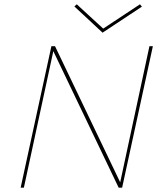

<svg xmlns="http://www.w3.org/2000/svg" viewBox="-20 -873 753 893"><path d="M640 -842 457 -721 326 -843 337 -853 460 -740 631 -853ZM675 -658H691L548 0H532L228 -635L91 0H76L219 -658H236L539 -25Z"/></svg>

Font: EauTestText Thin
Style: Italic
Weight: 250
Italic angle: -12°
Designer: Christian Thalmann (Catharsis Fonts)
Version: Version 0.001;PS 000.001;hotconv 1.0.88;makeotf.lib2.5.64775